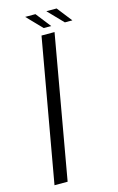

<svg xmlns="http://www.w3.org/2000/svg" viewBox="-120 -826 538 876"><g transform="rotate(-15 149.0 -388.0)"><path d="M24 0H86L205 -675H143.5ZM262 -705.5H297.5L242 -776.5H193.5ZM162 -705.5H197.5L142 -776.5H93.5Z"/></g></svg>

Font: Anybody UltraCondensed Thin Light
Style: Italic
Weight: 300
Italic angle: -10°
Version: Version 1.111